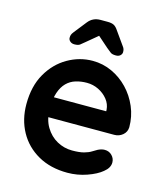

<svg xmlns="http://www.w3.org/2000/svg" viewBox="-112 -833 805 929"><g transform="rotate(15 290.0 -368.0)"><path d="M312 10Q227 10 164.5 -25.5Q102 -61 68.5 -122Q35 -183 35 -260Q35 -350 71.5 -413.5Q108 -477 167 -511Q226 -545 292 -545Q343 -545 388.5 -524Q434 -503 469 -466.5Q504 -430 524.5 -382Q545 -334 545 -280Q544 -256 526 -241Q508 -226 484 -226H102L72 -326H439L417 -306V-333Q415 -362 396.5 -385Q378 -408 350.5 -421.5Q323 -435 292 -435Q262 -435 236 -427Q210 -419 191 -400Q172 -381 161 -349Q150 -317 150 -268Q150 -214 172.5 -176.5Q195 -139 230.5 -119.5Q266 -100 306 -100Q343 -100 365 -106Q387 -112 400.5 -120.5Q414 -129 425 -135Q443 -144 459 -144Q481 -144 495.5 -129Q510 -114 510 -94Q510 -67 482 -45Q456 -23 409 -6.5Q362 10 312 10ZM310 -687 233 -623Q220 -612 211.5 -605.5Q203 -599 184 -599Q171 -599 162.5 -606.5Q154 -614 154 -624Q154 -632 156 -638.5Q158 -645 166 -655L215 -717Q238 -746 276 -746H312Q332 -746 343.5 -740Q355 -734 366 -717L410 -655Q418 -645 420 -638.5Q422 -632 422 -624Q422 -614 414 -606.5Q406 -599 392 -599Q373 -599 365 -605.5Q357 -612 343 -623L259 -697Z"/></g></svg>

Font: Quicksand Light
Style: Bold
Weight: 700
Version: Version 3.004